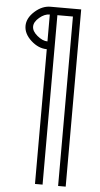

<svg xmlns="http://www.w3.org/2000/svg" viewBox="-63 -788 540 1034"><g transform="rotate(5 207.5 -271.0)"><path d="M333 -750V208H292V-708H208V208H167V-520.5Q122.1 -520.5 82 -556.6Q42 -592.8 42 -635.7Q42 -677.7 82 -713.9Q122.1 -750 167 -750ZM167 -708Q138.7 -708 111.3 -684.6Q83 -661.1 83 -635.7Q83 -610.4 111.3 -586.9Q140.6 -562.5 167 -562.5Z"/></g></svg>

Font: okolaksMetalik
Style: bold
Weight: 700
Width: 7
Version: Version 0.6